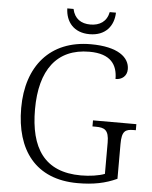

<svg xmlns="http://www.w3.org/2000/svg" viewBox="-60 -951 802 1010"><g transform="rotate(5 341.0 -445.5)"><path d="M382 -776C466 -776 509 -830 511 -901H478C468 -850 431 -827 382 -827C333 -827 298 -850 287 -901H254C256 -830 299 -776 382 -776ZM388 10C472 10 534 -3 595 -31V-215C595 -284 614 -294 658 -294H669V-326H440V-294H457C503 -294 527 -284 527 -217V-51C496 -39 448 -32 402 -32C208 -32 131 -154 131 -358C131 -565 218 -684 390 -684C504 -684 539 -627 539 -553C573 -553 599 -574 599 -610C599 -672 538 -724 394 -724C180 -724 58 -580 58 -358C58 -137 165 10 388 10Z"/></g></svg>

Font: Noto Serif Georgian Light
Style: Regular
Weight: 300
Designer: Monotype Design Team, Akaki Razmadze
Foundry: Google LLC
Version: Version 2.003